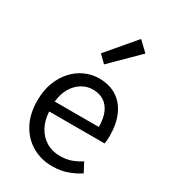

<svg xmlns="http://www.w3.org/2000/svg" viewBox="-211 -979 977 1098"><g transform="rotate(30 277.0 -429.5)"><path d="M312 13Q239 13 180 -21Q121 -55 86.5 -118.5Q52 -182 52 -271Q52 -338 72 -390.5Q92 -443 126.5 -480.5Q161 -518 205 -537.5Q249 -557 295 -557Q365 -557 413 -526Q461 -495 486.5 -437.5Q512 -380 512 -302Q512 -287 511 -274Q510 -261 508 -250H142Q145 -192 168.5 -149.5Q192 -107 231 -83.5Q270 -60 322 -60Q362 -60 394.5 -71.5Q427 -83 458 -103L490 -42Q455 -19 411 -3Q367 13 312 13ZM141 -315H432Q432 -397 396.5 -440.5Q361 -484 297 -484Q259 -484 225.5 -464Q192 -444 169.5 -407Q147 -370 141 -315ZM279 -640 232 -686 390 -872 453 -812Z"/></g></svg>

Font: Noto Sans SC Thin
Style: Regular
Weight: 400
Version: Version 2.004-H2;hotconv 1.0.118;makeotfexe 2.5.65603